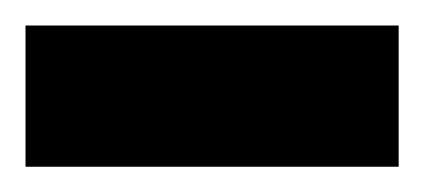

<svg xmlns="http://www.w3.org/2000/svg" viewBox="-30 -132 335 152"><path d="M-9.8 -111.8H285.6V0H-9.8Z"/></svg>

Font: Vazirmatn UI FD Medium
Style: Regular
Weight: 500
Designer: Saber Rastikerdar
Foundry: Saber Rastikerdar
Version: Version 33.003